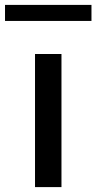

<svg xmlns="http://www.w3.org/2000/svg" viewBox="-60 -764 393 784"><path d="M83 0V-543.5H191V0ZM-39.5 -678.5V-744H313.5V-678.5Z"/></svg>

Font: Encode Sans Expanded Medium
Style: Regular
Weight: 500
Width: 7
Designer: Multiple Designers
Foundry: Impallari Type
Version: Version 3.000; ttfautohint (v1.8.3) -l 8 -r 50 -G 200 -x 14 